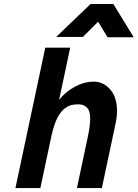

<svg xmlns="http://www.w3.org/2000/svg" viewBox="-20 -951 696 971"><path d="M184.1 0H58.1L209 -710H335L278.8 -445.3Q309.1 -485.4 357.4 -511.7Q405.8 -538.1 454.3 -538.1Q502.9 -538.1 537.4 -498.5Q571.8 -459 571.8 -389.6Q571.8 -360.4 564.5 -326.2L495.1 0H369.1L424.8 -262.2Q436 -314 436 -352.5Q436 -391.1 419.4 -407.2Q402.8 -423.3 378.4 -423.3Q354 -423.3 339.8 -419.4Q325.7 -415.5 310.5 -404.8Q295.4 -394 283.2 -376.5Q255.9 -338.4 239.7 -261.7ZM656.2 -762.7H523.9L476.1 -841.3L399.4 -764.2H264.2L438 -930.7H553.2Z"/></svg>

Font: Tuffy
Style: BoldItalic
Weight: 700
Italic angle: -12°
Designer: Thatcher Ulrich, Karoly Barta, Michael Everson
Version: Version 001.271